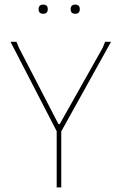

<svg xmlns="http://www.w3.org/2000/svg" viewBox="-20 -820 535 840"><path d="M189 -779.8Q189 -759.8 168.9 -759.8Q148.9 -759.8 148.9 -779.8Q148.9 -799.8 168.9 -799.8Q189 -799.8 189 -779.8ZM329.1 -779.8Q329.1 -759.8 309.1 -759.8Q289.1 -759.8 289.1 -779.8Q289.1 -799.8 309.1 -799.8Q329.1 -799.8 329.1 -779.8ZM248 0H228V-246.1L25.9 -637.2H51.8L63 -610.8L235.8 -276.9H241.2L429.2 -610.8L439.9 -637.2H465.8L248 -245.1Z"/></svg>

Font: Datalegreya
Style: Gradient
Weight: 400
Designer: Figs Lab
Foundry: Figs Lab
Version: Version 1.002;PS 001.002;hotconv 1.0.70;makeotf.lib2.5.58329